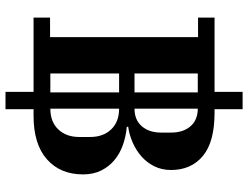

<svg xmlns="http://www.w3.org/2000/svg" viewBox="-122 -698 902 698"><g transform="rotate(90 329.0 -349.0)"><path d="M314 -20H44V-80H115V-618H44V-678H314V-780H377V-678H390Q496 -678 547 -635.5Q598 -593 598 -520Q598 -486 584.5 -459Q571 -432 549 -412.5Q527 -393 498.5 -380.5Q470 -368 441 -364V-359Q475 -356 506.5 -345Q538 -334 562 -314Q586 -294 600 -265.5Q614 -237 614 -200Q614 -117 559 -68.5Q504 -20 401 -20H377V82H314ZM375 -81Q423 -81 450.5 -110Q478 -139 478 -186V-226Q478 -273 450.5 -302Q423 -331 375 -331ZM375 -387Q416 -387 439 -413.5Q462 -440 462 -484V-520Q462 -564 439 -590.5Q416 -617 375 -617ZM247 -81H316V-331H247ZM247 -387H316V-617H247Z"/></g></svg>

Font: IBM Plex Serif SemiBold
Style: Regular
Weight: 600
Designer: Mike Abbink, Paul van der Laan, Pieter van Rosmalen
Foundry: Bold Monday
Version: Version 2.5